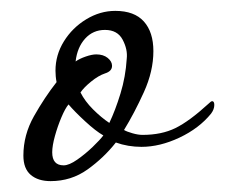

<svg xmlns="http://www.w3.org/2000/svg" viewBox="-20 -598 414 353"><path d="M73 -265Q50 -265 36.5 -276.5Q23 -288 23 -312Q23 -350 42.5 -384.5Q62 -419 84 -447Q83 -452 82.5 -457.5Q82 -463 82 -468Q82 -497 97.5 -522Q113 -547 138.5 -562.5Q164 -578 192 -578Q227 -578 244.5 -558.5Q262 -539 262 -504Q262 -467 244.5 -428.5Q227 -390 208 -359Q213 -356 223.5 -353Q234 -350 242 -350Q277 -350 302.5 -362.5Q328 -375 363 -407Q368 -412 370 -412Q374 -412 374 -405Q374 -397 368 -389Q346 -362 310 -345Q274 -328 240 -328Q228 -328 216 -330Q204 -332 193 -336Q171 -308 141 -286.5Q111 -265 73 -265ZM181 -372Q192 -395 201.5 -426Q211 -457 213 -490Q215 -507 205.5 -525Q196 -543 173 -543Q151 -543 136.5 -527Q122 -511 119 -485Q126 -490 137.5 -494Q149 -498 157 -498Q170 -498 178 -491.5Q186 -485 186 -477Q186 -467 173 -463Q161 -459 147.5 -448Q134 -437 128 -428Q136 -412 151 -397Q166 -382 181 -372ZM97 -294Q107 -294 122 -304.5Q137 -315 150.5 -328Q164 -341 170 -349Q156 -357 136.5 -375Q117 -393 106 -406Q100 -399 93 -382.5Q86 -366 81 -348Q76 -330 76 -318Q76 -294 97 -294Z"/></svg>

Font: Corinthia
Style: Bold
Weight: 700
Designer: Robert E. Leuschke
Foundry: Robert E. Leuschke
Version: Version 1.013; ttfautohint (v1.8.3)